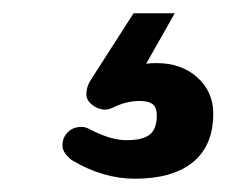

<svg xmlns="http://www.w3.org/2000/svg" viewBox="-20 -45 341 289"><path d="M88 196Q74 185 74 174Q74 162 82 154Q90 146 103 146Q109 146 116 150Q147 166 170 166Q195 166 205.5 157.5Q216 149 216 129Q216 117 210 112Q204 107 190 107Q171 107 152 116Q144 120 138 120Q128 120 119 113Q110 106 110 97Q110 87 115 78L181 -25H243L200 51Q205 50 216 50Q253 50 277 71.5Q301 93 301 126Q301 174 270.5 199Q240 224 183 224Q135 224 88 196Z"/></svg>

Font: 寒蝉全圆体 Bold
Style: Regular
Weight: 700
Designer: Warren2060
      Designed by Motoya company      

      [Varela Round]
      Joe Prince(Latin component); Avraham Cornf
Foundry: ChillType
Version: Version 3.200